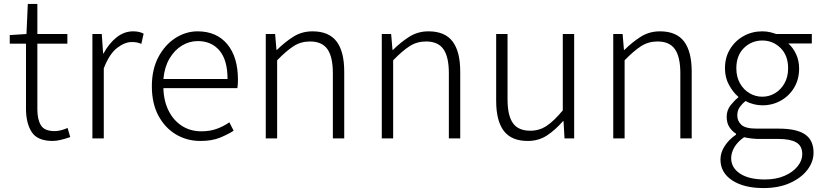

<svg xmlns="http://www.w3.org/2000/svg" viewBox="-20 -707 4189 981"><path d="M250 13.2Q171.4 13.2 142.1 -32.2Q112.8 -77.6 112.8 -151.9V-483.9H29.8V-527.8L115.2 -533.2L122.1 -687H170.9V-533.2H324.2V-483.9H170.9V-147.9Q170.9 -97.7 188.7 -67.4Q206.5 -37.1 259.8 -37.1Q274.9 -37.1 292.7 -41.7Q310.5 -46.4 325.2 -53.2L338.9 -6.8Q315.9 1.5 292 7.3Q268.1 13.2 250 13.2Z M452.1 0V-533.2H500L506.8 -434.1H509.3Q536.1 -484.4 575 -515.6Q613.8 -546.9 660.2 -546.9Q691.4 -546.9 713.9 -535.2L702.1 -482.9Q688.5 -488.3 678.7 -490.2Q668.9 -492.2 652.8 -492.2Q617.7 -492.2 578.4 -462.2Q539.1 -432.1 510.3 -357.9V0Z M1003.9 13.2Q935.1 13.2 878.9 -20.3Q822.8 -53.7 789.3 -116.2Q755.9 -178.7 755.9 -266.1Q755.9 -352.5 789.3 -415.5Q822.8 -478.5 876.2 -512.7Q929.7 -546.9 989.7 -546.9Q1086.4 -546.9 1141.1 -481.4Q1195.8 -416 1195.8 -298.8Q1195.8 -276.4 1192.9 -256.8H814.9Q816.4 -191.9 841.1 -142.1Q865.7 -92.3 908.9 -64.2Q952.1 -36.1 1009.8 -36.1Q1052.2 -36.1 1086.9 -48.6Q1121.6 -61 1151.9 -82L1173.8 -39.1Q1141.6 -18.6 1101.6 -2.7Q1061.5 13.2 1003.9 13.2ZM814.9 -303.2H1142.6Q1142.6 -399.9 1101.6 -448.5Q1060.5 -497.1 990.7 -497.1Q947.3 -497.1 909.2 -473.9Q871.1 -450.7 845.7 -407.2Q820.3 -363.8 814.9 -303.2Z M1337.9 0V-533.2H1385.7L1392.6 -452.1H1395Q1435.1 -491.7 1478.5 -519.3Q1522 -546.9 1576.7 -546.9Q1660.2 -546.9 1699.5 -495.4Q1738.8 -443.8 1738.8 -340.8V0H1680.7V-333Q1680.7 -416 1653.1 -455.6Q1625.5 -495.1 1564 -495.1Q1517.1 -495.1 1479.7 -470.9Q1442.4 -446.8 1396 -398.9V0Z M1930.7 0V-533.2H1978.5L1985.4 -452.1H1987.8Q2027.8 -491.7 2071.3 -519.3Q2114.7 -546.9 2169.4 -546.9Q2252.9 -546.9 2292.2 -495.4Q2331.5 -443.8 2331.5 -340.8V0H2273.4V-333Q2273.4 -416 2245.8 -455.6Q2218.3 -495.1 2156.7 -495.1Q2109.9 -495.1 2072.5 -470.9Q2035.2 -446.8 1988.8 -398.9V0Z M2676.3 13.2Q2593.3 13.2 2554.2 -38.1Q2515.1 -89.4 2515.1 -191.9V-533.2H2573.2V-199.2Q2573.2 -117.2 2600.6 -78.1Q2627.9 -39.1 2689.5 -39.1Q2735.8 -39.1 2773.2 -64Q2810.5 -88.9 2855.5 -143.1V-533.2H2913.6V0H2864.3L2859.4 -87.9H2856.4Q2817.4 -43 2774.7 -14.9Q2731.9 13.2 2676.3 13.2Z M3113.3 0V-533.2H3161.1L3168 -452.1H3170.4Q3210.4 -491.7 3253.9 -519.3Q3297.4 -546.9 3352.1 -546.9Q3435.5 -546.9 3474.9 -495.4Q3514.2 -443.8 3514.2 -340.8V0H3456.1V-333Q3456.1 -416 3428.5 -455.6Q3400.9 -495.1 3339.4 -495.1Q3292.5 -495.1 3255.1 -470.9Q3217.8 -446.8 3171.4 -398.9V0Z M3880.9 253.9Q3781.2 253.9 3721.2 214.6Q3661.1 175.3 3661.1 107.9Q3661.1 72.8 3682.6 39.3Q3704.1 5.9 3740.7 -19V-23.9Q3720.7 -36.1 3706.8 -57.4Q3692.9 -78.6 3692.9 -109.9Q3692.9 -144.5 3713.4 -169.9Q3733.9 -195.3 3752 -209V-212.9Q3726.6 -233.9 3705.3 -272Q3684.1 -310.1 3684.1 -357.9Q3684.1 -413.6 3710 -456.1Q3735.8 -498.5 3779.1 -522.7Q3822.3 -546.9 3875 -546.9Q3896.5 -546.9 3914.8 -542.5Q3933.1 -538.1 3945.8 -533.2H4127.9V-484.9H4007.8Q4031.7 -463.9 4047.4 -430.7Q4063 -397.5 4063 -356.9Q4063 -301.8 4037.8 -259.5Q4012.7 -217.3 3970 -193.1Q3927.2 -168.9 3875 -168.9Q3853 -168.9 3830.1 -174.8Q3807.1 -180.7 3789.1 -190.9Q3772.5 -177.7 3759.8 -160.2Q3747.1 -142.6 3747.1 -117.2Q3747.1 -88.4 3768.1 -69.1Q3789.1 -49.8 3847.2 -49.8H3959Q4049.8 -49.8 4093.3 -20.3Q4136.7 9.3 4136.7 73.2Q4136.7 119.6 4105.2 160.9Q4073.7 202.1 4016.4 228Q3959 253.9 3880.9 253.9ZM3875 -212.9Q3910.2 -212.9 3940.2 -231Q3970.2 -249 3988.5 -281.7Q4006.8 -314.5 4006.8 -357.9Q4006.8 -423.8 3968 -461.9Q3929.2 -500 3875 -500Q3820.3 -500 3781.2 -461.9Q3742.2 -423.8 3742.2 -357.9Q3742.2 -314.5 3760.5 -281.7Q3778.8 -249 3809.1 -231Q3839.4 -212.9 3875 -212.9ZM3888.2 210Q3945.8 210 3988.8 191.2Q4031.7 172.4 4055.4 142.6Q4079.1 112.8 4079.1 81.1Q4079.1 38.1 4048.1 20.5Q4017.1 2.9 3958 2.9H3849.1Q3839.8 2.9 3821 0.7Q3802.2 -1.5 3781.7 -5.9Q3747.6 18.1 3731.7 46.1Q3715.8 74.2 3715.8 101.1Q3715.8 149.9 3761 179.9Q3806.2 210 3888.2 210Z"/></svg>

Font: Source Han Sans CN Light
Style: Regular
Weight: 300
Designer: Ryoko NISHIZUKA  (kana, bopomofo & ideographs); Paul D. Hunt (Latin, Greek & Cyrillic); Sandoll Communications , Soo-you
Foundry: Adobe
Version: Version 2.000;hotconv 1.0.107;makeotfexe 2.5.65593